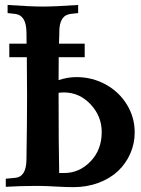

<svg xmlns="http://www.w3.org/2000/svg" viewBox="-20 -754 570 776"><path d="M322.3 -522.9H217.3Q216.8 -498.5 216.8 -430.2Q253.4 -442.4 288.6 -442.4Q353 -442.4 407.5 -412.4Q461.9 -382.3 493.2 -330.8Q524.4 -279.3 524.4 -219.2Q524.4 -173.8 506.6 -133.3Q488.8 -92.8 457 -62.7Q425.3 -32.7 378.4 -15.1Q331.5 2.4 276.4 2.4Q248.5 2.4 206.5 0Q164.6 -2.4 145 -2.4H111.3Q64 -2.4 3.4 1V-31.7L41.5 -35.2H41Q85.4 -38.6 86.9 -106.9Q89.4 -262.2 89.4 -366.2Q89.4 -432.1 88.4 -522.9H17.6V-577.6H87.4Q87.4 -586.4 87.2 -602.5Q86.9 -618.7 86.9 -625.5Q85.4 -692.9 41 -697.8L10.7 -701.2V-733.9Q105 -727.5 153.3 -727.5Q201.7 -727.5 295.9 -733.9V-701.2L265.6 -697.8Q219.7 -692.4 219.7 -625.5V-615.7Q219.2 -602.1 218.3 -577.6H322.3ZM216.8 -378.9V-366.7Q216.8 -174.3 219.2 -54.7H238.8Q300.8 -54.7 345.9 -101.6Q391.1 -148.4 391.1 -220.2Q391.1 -284.7 345.9 -332.5Q300.8 -380.4 238.3 -380.4Q227.1 -380.4 216.8 -378.9Z"/></svg>

Font: Flanker
Style: Bold
Weight: 700
Designer: Flanker
Foundry: Flanker
Version: Version 2.021